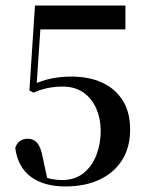

<svg xmlns="http://www.w3.org/2000/svg" viewBox="-20 -659 528 692"><path d="M216 13Q138 13 91 -22Q44 -57 35 -126Q41 -144 53 -151.5Q65 -159 80 -159Q101 -159 114 -144Q127 -129 134 -92L153 -3L122 -30Q144 -18 164.5 -14Q185 -10 203 -10Q250 -10 281 -35Q312 -60 327.5 -100.5Q343 -141 343 -187Q343 -230 327.5 -266.5Q312 -303 281.5 -325Q251 -347 205 -347Q180 -347 153.5 -342Q127 -337 101 -325L86 -333L106 -639H432V-553H115L129 -605L111 -339L93 -351Q127 -368 162.5 -375.5Q198 -383 237 -383Q300 -383 347.5 -361.5Q395 -340 422 -297.5Q449 -255 449 -192Q449 -128 420 -82Q391 -36 338.5 -11.5Q286 13 216 13Z"/></svg>

Font: Source Serif 4 60pt SemiBold
Style: Regular
Weight: 600
Version: Version 4.004;hotconv 1.0.116;makeotfexe 2.5.65601